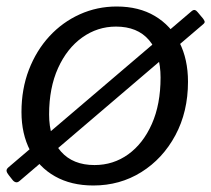

<svg xmlns="http://www.w3.org/2000/svg" viewBox="-33 -560 649 590"><path d="M27.7 -4.4Q21.2 1.6 15.2 -0.1Q9.2 -1.8 4.8 -8L-6.4 -22.2Q-11.8 -28.9 -12.8 -34.6Q-13.7 -40.4 -6.6 -46.2L554.7 -524.7Q561.3 -530.6 565.9 -529.1Q570.6 -527.7 574.6 -522.4L590.8 -503.1Q594.3 -498.6 595.7 -494.5Q597.2 -490.4 591.3 -485.5ZM253.8 10Q185.7 10 135.9 -18.2Q86 -46.4 59.5 -97.5Q33 -148.6 33 -215.7Q33 -286.4 55.8 -345.7Q78.7 -405 118.9 -448.6Q159.1 -492.1 212.4 -516.1Q265.6 -540 325.4 -540Q393.8 -540 442.9 -510.8Q492 -481.6 518.4 -429.7Q544.7 -377.7 544.7 -308.9Q544.7 -216.5 505.9 -144.3Q467.1 -72.2 401.3 -31.1Q335.5 10 253.8 10ZM257.5 -52.8Q315.3 -52.8 361.1 -85.8Q406.9 -118.9 433.6 -179.1Q460.4 -239.4 460.4 -321.6Q460.4 -395.2 424.9 -436.8Q389.4 -478.3 323.4 -478.3Q266.6 -478.3 219.7 -444.9Q172.9 -411.5 145.4 -350.8Q117.9 -290 117.9 -208.2Q117.9 -135.6 154.5 -94.2Q191.1 -52.8 257.5 -52.8Z"/></svg>

Font: Libre Franklin Thin
Style: Italic
Weight: 100
Italic angle: -8°
Designer: Pablo Impallari, Rodrigo Fuenzalida, Nhung Nguyen
Foundry: Impallari Type
Version: Version 3.000